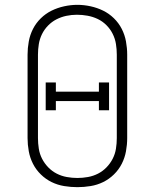

<svg xmlns="http://www.w3.org/2000/svg" viewBox="-20 -766 640 794"><path d="M300 8Q273 8 245.5 3.5Q218 -1 193.5 -13Q169 -25 149 -44.5Q129 -64 116.5 -88.5Q104 -113 99 -140.5Q94 -168 94 -195V-540Q94 -567 99 -594.5Q104 -622 116.5 -646.5Q129 -671 149 -690.5Q169 -710 193.5 -722Q218 -734 245.5 -740Q273 -746 300 -746Q327 -746 354.5 -740Q382 -734 406.5 -722Q431 -710 451 -690.5Q471 -671 483.5 -646.5Q496 -622 501 -594.5Q506 -567 506 -540V-195Q506 -168 501 -140.5Q496 -113 483.5 -88.5Q471 -64 451 -44.5Q431 -25 406.5 -13Q382 -1 354.5 3.5Q327 8 300 8ZM300 -30Q322 -30 344 -34Q366 -38 385.5 -48Q405 -58 420.5 -74Q436 -90 446 -109.5Q456 -129 459.5 -151Q463 -173 463 -195V-540Q463 -562 459.5 -584Q456 -606 446 -626Q436 -646 420 -662Q404 -678 384 -687.5Q364 -697 342 -701Q320 -705 298 -705Q276 -705 254.5 -700.5Q233 -696 213.5 -686Q194 -676 178.5 -660Q163 -644 153.5 -624.5Q144 -605 140.5 -583.5Q137 -562 137 -540V-195Q137 -173 140.5 -151Q144 -129 154 -109.5Q164 -90 179.5 -74Q195 -58 214.5 -48Q234 -38 256 -34Q278 -30 300 -30ZM169 -310V-425H211V-387H389V-425H431V-310H389V-348H211V-310Z"/></svg>

Font: Iosevka Slab XLtEx
Style: Regular
Weight: 200
Width: 7
Monospace: yes
Designer: Belleve Invis
Foundry: Belleve Invis
Version: Version 11.1.0; ttfautohint (v1.8.3)